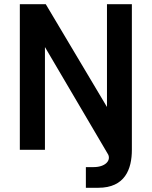

<svg xmlns="http://www.w3.org/2000/svg" viewBox="-20 -710 720 910"><path d="M387 180H446C572 180 605 92 605 0V-690H487V-203L197 -690H74V0H193V-487L493 23C506 52 478 82 424 82H387Z"/></svg>

Font: FREAK Grotesk Next
Style: Bold
Weight: 700
Width: 3
Designer: La Scuola Open Source
Foundry: La Scuola Open Source
Version: Version 1.000;PS 1.0;hotconv 1.0.72;makeotf.lib2.5.5900